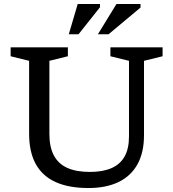

<svg xmlns="http://www.w3.org/2000/svg" viewBox="-20 -936 872 966"><path d="M629 -249.5V-630L535.5 -653V-698H798V-653L704.5 -630V-255.5Q704.5 -169 671.8 -109.8Q639 -50.5 576.5 -20.2Q514 10 425 10Q326.5 10 260.2 -19.8Q194 -49.5 160.2 -110.2Q126.5 -171 126.5 -263.5V-630L33.5 -653V-698H321.5V-653L228.5 -630V-262.5Q228.5 -196.5 251 -154Q273.5 -111.5 318.8 -91.2Q364 -71 432 -71Q496.5 -71 540.2 -89.8Q584 -108.5 606.5 -148Q629 -187.5 629 -249.5ZM472.5 -763.5 566 -916H687V-898L526 -763.5ZM326 -763.5 371 -916H483V-899.5L375 -763.5Z"/></svg>

Font: Newsreader 9pt
Style: Regular
Weight: 400
Designer: Hugues Gentile
Foundry: Production Type
Version: Version 1.003